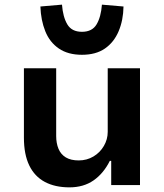

<svg xmlns="http://www.w3.org/2000/svg" viewBox="-20 -797 707 827"><path d="M279 10Q217 10 173 -13.5Q129 -37 106 -84.5Q83 -132 83 -204V-503H222V-211Q222 -180 232 -156Q242 -132 263.5 -119Q285 -106 319 -106Q354 -106 382.5 -123Q411 -140 427.5 -168.5Q444 -197 444 -229V-503H583V0H459V-104H453Q426 -50 383 -20Q340 10 279 10ZM333 -561Q273 -561 233.5 -588Q194 -615 175 -662.5Q156 -710 154 -769L247 -777Q251 -724 270 -692Q289 -660 333 -660Q377 -660 396 -692Q415 -724 419 -777L512 -769Q511 -710 491 -662.5Q471 -615 432 -588Q393 -561 333 -561Z"/></svg>

Font: Nunito Sans 6pt
Style: Bold
Weight: 700
Version: Version 3.101;gftools[0.9.27]